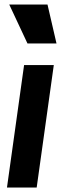

<svg xmlns="http://www.w3.org/2000/svg" viewBox="-20 -833 271 853"><path d="M11 0H143L219 -544H87ZM21 -813 102 -640H231L191 -813Z"/></svg>

Font: Mluvka Bold
Style: Italic
Weight: 700
Italic angle: -8°
Designer: Modified by Jiří Krblich, Original typeface by Gumpita Rahayu
Foundry: Gumpita Rahayu & Jiří Krblich
Version: Version 2.000;Glyphs 3.1.1 (3134)